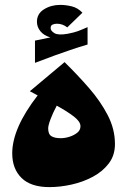

<svg xmlns="http://www.w3.org/2000/svg" viewBox="-20 -755 520 785"><path d="M182 10Q106 10 68 -27.5Q30 -65 30 -128Q30 -231 134 -365Q126 -369 118 -373.5Q110 -378 102 -382L244 -501Q297 -449 344 -395Q391 -341 420.5 -284Q450 -227 450 -166Q450 -120 425 -87Q400 -54 360 -32.5Q320 -11 273 -0.5Q226 10 182 10ZM177 -230Q177 -206 190.5 -198Q204 -190 228 -190Q246 -190 264.5 -196Q283 -202 296 -212.5Q309 -223 309 -239Q309 -258 281.5 -279Q254 -300 212 -323Q196 -293 186.5 -267.5Q177 -242 177 -230ZM123 -498V-589Q158 -596 186 -602Q159 -610 145 -627.5Q131 -645 131 -666Q131 -699 160 -717Q189 -735 226 -735Q249 -735 273.5 -729Q298 -723 317 -703L255 -643Q236 -658 213 -658Q203 -658 195 -654.5Q187 -651 187 -640Q187 -629 202.5 -619.5Q218 -610 257 -617Q283 -622 298 -627.5Q313 -633 338 -644V-573Q298 -561 267 -550.5Q236 -540 203 -528Q170 -516 123 -498Z"/></svg>

Font: Marhey ExtraBold
Style: Regular
Weight: 800
Designer: Nur Syamsi & Bustanul Arifin
Foundry: Namelatype
Version: Version 1.000; ttfautohint (v1.8.4.7-5d5b)